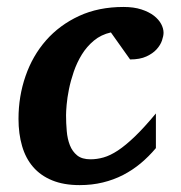

<svg xmlns="http://www.w3.org/2000/svg" viewBox="-20 -520 521 552"><path d="M450.2 -425.8Q450.2 -417 445.8 -403.8Q441.4 -390.6 430.4 -378.4Q419.4 -366.2 400.9 -357.7Q382.3 -349.1 354 -349.1L298.8 -426.8Q270.5 -420.4 250 -403.3Q229.5 -386.2 215.3 -363.3Q201.2 -340.3 192.1 -314Q183.1 -287.6 178.2 -263.2Q173.3 -238.8 171.6 -219Q169.9 -199.2 169.9 -189Q169.9 -166 171.9 -143.3Q173.8 -120.6 180.9 -102.5Q188 -84.5 201.9 -73.2Q215.8 -62 240.2 -62Q258.8 -62 277.8 -67.4Q296.9 -72.8 319.1 -87.4Q341.3 -102.1 367.9 -127.7Q394.5 -153.3 428.2 -193.8V-94.2Q407.7 -69.8 384.3 -50.3Q360.8 -30.8 333.7 -16.8Q306.6 -2.9 275.6 4.6Q244.6 12.2 209 12.2Q163.1 12.2 129.9 -1.5Q96.7 -15.1 75.2 -40Q53.7 -64.9 43.5 -100.1Q33.2 -135.3 33.2 -178.2Q33.2 -243.2 53.5 -301.5Q73.7 -359.9 112.5 -404.1Q151.4 -448.2 207.3 -474.1Q263.2 -500 335 -500Q364.7 -500 386.5 -492.9Q408.2 -485.8 422.4 -474.9Q436.5 -463.9 443.4 -450.9Q450.2 -438 450.2 -425.8Z"/></svg>

Font: Charis SIL Afr
Style: Bold Italic
Weight: 700
Italic angle: -11°
Foundry: SIL International
Version: Version 5.000